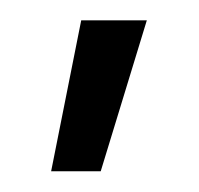

<svg xmlns="http://www.w3.org/2000/svg" viewBox="-20 -95 194 187"><path d="M29.8 71.8 59.1 -75.2H123L78.1 71.8Z"/></svg>

Font: Wesal
Style: Regular
Weight: 400
Designer: Ahmed zaza
Foundry: Ahmed zaza
Version: Version 2.01